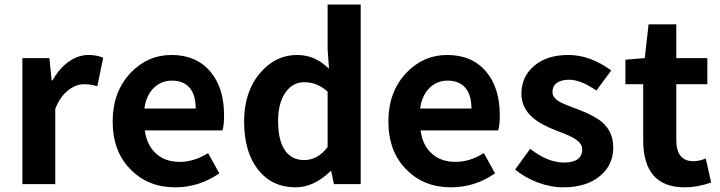

<svg xmlns="http://www.w3.org/2000/svg" viewBox="-20 -799 3123 833"><path d="M77.1 0V-546.9H194.3L204.1 -450.2H208Q237.3 -502.9 279.3 -532.2Q320.3 -560.5 363.3 -560.5Q399.4 -560.5 427.7 -548.8L402.3 -424.8Q375 -433.6 345.7 -433.6Q309.6 -433.6 278.3 -409.2Q241.2 -381.8 219.7 -326.2V0Z M740.2 13.7Q623 13.7 547.9 -62.5Q468.8 -140.6 468.8 -272.5Q468.8 -400.4 546.9 -483.4Q621.1 -560.5 723.6 -560.5Q833 -560.5 894.5 -486.3Q952.1 -416 952.1 -298.8Q952.1 -255.9 945.3 -233.4H608.4Q617.2 -167 658.2 -131.8Q697.3 -96.7 759.8 -96.7Q822.3 -96.7 882.8 -134.8L931.6 -46.9Q843.8 13.7 740.2 13.7ZM606.4 -328.1H829.1Q829.1 -385.7 803.7 -417Q777.3 -449.2 725.6 -449.2Q680.7 -449.2 648.4 -418.9Q614.3 -385.7 606.4 -328.1Z M1262.7 13.7Q1160.2 13.7 1099.6 -63Q1039.1 -139.6 1039.1 -272.5Q1039.1 -401.4 1109.4 -483.4Q1175.8 -560.5 1268.6 -560.5Q1311.5 -560.5 1346.7 -543.9Q1375 -531.2 1407.2 -501L1401.4 -586.9V-779.3H1544.9V0H1428.7L1417 -56.6H1414.1Q1341.8 13.7 1262.7 13.7ZM1299.8 -104.5Q1358.4 -104.5 1401.4 -161.1V-401.4Q1356.4 -442.4 1299.8 -442.4Q1251 -442.4 1219.7 -399.4Q1186.5 -353.5 1186.5 -274.4Q1186.5 -190.4 1215.8 -147.5Q1245.1 -104.5 1299.8 -104.5Z M1936.5 13.7Q1819.3 13.7 1744.1 -62.5Q1665 -140.6 1665 -272.5Q1665 -400.4 1743.2 -483.4Q1817.4 -560.5 1919.9 -560.5Q2029.3 -560.5 2090.8 -486.3Q2148.4 -416 2148.4 -298.8Q2148.4 -255.9 2141.6 -233.4H1804.7Q1813.5 -167 1854.5 -131.8Q1893.6 -96.7 1956.1 -96.7Q2018.6 -96.7 2079.1 -134.8L2127.9 -46.9Q2040 13.7 1936.5 13.7ZM1802.7 -328.1H2025.4Q2025.4 -385.7 2000 -417Q1973.6 -449.2 1921.9 -449.2Q1877 -449.2 1844.7 -418.9Q1810.5 -385.7 1802.7 -328.1Z M2422.9 13.7Q2369.1 13.7 2311.5 -7.8Q2255.9 -29.3 2214.8 -63.5L2280.3 -153.3Q2356.4 -93.8 2426.8 -93.8Q2505.9 -93.8 2505.9 -151.4Q2505.9 -176.8 2474.6 -196.3Q2456.1 -209 2404.3 -228.5Q2395.5 -231.4 2391.6 -233.4Q2325.2 -258.8 2291 -289.1Q2242.2 -331.1 2242.2 -392.6Q2242.2 -466.8 2297.9 -513.7Q2353.5 -560.5 2445.3 -560.5Q2541 -560.5 2631.8 -493.2L2567.4 -406.2Q2500 -453.1 2449.2 -453.1Q2414.1 -453.1 2394.5 -438.5Q2377 -424.8 2377 -400.4Q2377 -376 2404.3 -359.4Q2421.9 -348.6 2469.7 -331.1Q2482.4 -326.2 2488.3 -324.2Q2559.6 -296.9 2591.8 -269.5Q2640.6 -227.5 2640.6 -159.2Q2640.6 -84 2585 -37.1Q2526.4 13.7 2422.9 13.7Z M2950.2 13.7Q2770.5 13.7 2770.5 -191.4V-433.6H2693.4V-540L2777.3 -546.9L2793.9 -693.4H2914.1V-546.9H3048.8V-433.6H2914.1V-191.4Q2914.1 -99.6 2988.3 -99.6Q3012.7 -99.6 3042 -111.3L3065.4 -6.8Q3003.9 13.7 2950.2 13.7Z"/></svg>

Font: Bpmf GenYo Gothic B
Style: B
Weight: 700
Foundry: But Ko
Version: Version 1.320